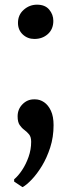

<svg xmlns="http://www.w3.org/2000/svg" viewBox="-20 -548 298 801"><path d="M123.5 -385.5Q95 -385.5 75 -404.2Q55 -423 55 -452.5Q55 -486 79 -507.2Q103 -528.5 134.5 -528.5Q168 -528.5 185.2 -508Q202.5 -487.5 202.5 -461Q202.5 -426.5 179.8 -406Q157 -385.5 123.5 -385.5ZM73.5 232.5 39 209.5V200Q56 186 72.2 161.5Q88.5 137 99.2 106.5Q110 76 110 43.5Q110 23.5 101.5 13Q93 2.5 81.8 -5.8Q70.5 -14 62 -26.5Q53.5 -39 53.5 -62.5Q53.5 -92.5 73.8 -113Q94 -133.5 121.5 -133.5H126.5Q146.5 -133.5 164 -121.5Q181.5 -109.5 192.5 -85.8Q203.5 -62 203.5 -26Q203.5 24 189.5 67.2Q175.5 110.5 154.8 144.5Q134 178.5 112.2 201.2Q90.5 224 74.5 232.5Z"/></svg>

Font: Merriweather 36pt SemiBold
Style: Regular
Weight: 600
Version: Version 2.100